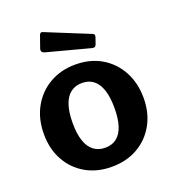

<svg xmlns="http://www.w3.org/2000/svg" viewBox="-138 -857 875 972"><g transform="rotate(-20 299.5 -371.0)"><path d="M299 10Q219.6 10 159.2 -24.9Q98.9 -59.7 65 -121.2Q31.1 -182.7 31.1 -262Q31.1 -345.4 66.2 -407.9Q101.3 -470.4 162 -505.2Q222.7 -540 300 -540Q380.8 -540 440.9 -504.3Q501 -468.6 534.7 -406.1Q568.4 -343.6 568.4 -262.6Q568.4 -183 534.3 -121.5Q500.2 -60 439.7 -25Q379.1 10 299 10ZM300.3 -92.1Q337.3 -92.1 362.3 -111.7Q387.2 -131.2 399.8 -169.9Q412.4 -208.7 412.4 -265.4Q412.4 -323.6 399.6 -362.5Q386.9 -401.4 361.8 -421.1Q336.8 -440.7 300 -440.7Q263.9 -440.7 238.4 -421.1Q212.8 -401.4 200 -362.5Q187.1 -323.6 187.1 -265.4Q187.1 -208.3 200 -169.7Q212.8 -131.2 238.4 -111.7Q263.9 -92.1 300.3 -92.1ZM184.4 -741.6Q190 -755.9 201.7 -751L437.8 -655Q449.5 -650.2 444.4 -635L432.3 -600.1Q429.1 -591.8 424.1 -589.4Q419.1 -587 408.4 -589.4L177.2 -650.6Q155.1 -656.7 161.6 -676.8Z"/></g></svg>

Font: Libre Franklin Thin
Style: Regular
Weight: 100
Designer: Pablo Impallari, Rodrigo Fuenzalida, Nhung Nguyen
Foundry: Impallari Type
Version: Version 3.000